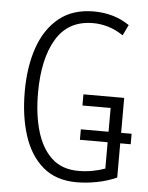

<svg xmlns="http://www.w3.org/2000/svg" viewBox="-53 -767 634 821"><g transform="rotate(5 264.5 -357.0)"><path d="M306 10Q218 10 162 -37.5Q106 -85 79 -168Q52 -251 52 -357Q52 -465 81 -547.5Q110 -630 168.5 -677Q227 -724 317 -724Q358 -724 396 -713.5Q434 -703 470 -679L448 -633Q415 -655 382.5 -664.5Q350 -674 318 -674Q212 -674 160.5 -588.5Q109 -503 109 -356Q109 -264 130 -192.5Q151 -121 195 -80Q239 -39 310 -39Q341 -39 370.5 -44.5Q400 -50 424 -59V-172H305V-217H424V-319H303V-367H478V-217H523V-172H478V-25Q437 -7 392.5 1.5Q348 10 306 10Z"/></g></svg>

Font: Noto Sans ExtraCondensed Light
Style: Regular
Weight: 300
Width: 2
Designer: Monotype Design Team
Foundry: Monotype Imaging Inc.
Version: Version 2.013; ttfautohint (v1.8.4.7-5d5b)